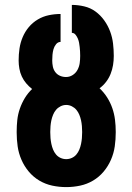

<svg xmlns="http://www.w3.org/2000/svg" viewBox="-20 -755 540 783"><path d="M250 8Q221 8 193 2Q165 -4 140.5 -18.5Q116 -33 97.5 -55Q79 -77 67.5 -103.5Q56 -130 52 -158Q48 -186 48 -215V-218Q48 -242 50.5 -265.5Q53 -289 61 -312Q69 -335 81.5 -355.5Q94 -376 111 -392Q98 -402 87 -415Q76 -428 69 -443Q62 -458 59 -475Q56 -492 56 -508Q56 -533 59.5 -557Q63 -581 72.5 -603.5Q82 -626 97.5 -644.5Q113 -663 134 -675.5Q155 -688 179 -693Q203 -698 227 -698V-584Q216 -584 208.5 -574.5Q201 -565 198 -554Q195 -543 194 -531.5Q193 -520 193 -508Q193 -496 195.5 -483.5Q198 -471 205.5 -461Q213 -451 224.5 -446Q236 -441 248 -441H250Q264 -441 276.5 -449Q289 -457 296 -470Q303 -483 305 -497.5Q307 -512 307 -527Q307 -536 306.5 -545Q306 -554 305 -563Q304 -572 302.5 -580.5Q301 -589 297.5 -597.5Q294 -606 288 -613.5Q282 -621 273 -621V-735Q298 -735 323.5 -729Q349 -723 369.5 -708Q390 -693 405 -672Q420 -651 429 -627Q438 -603 441 -577.5Q444 -552 444 -527Q444 -508 441 -489.5Q438 -471 431 -453.5Q424 -436 412.5 -421Q401 -406 386 -395Q404 -378 417 -357.5Q430 -337 438 -314Q446 -291 449 -266.5Q452 -242 452 -218V-215Q452 -186 448 -158Q444 -130 432.5 -103.5Q421 -77 402.5 -55Q384 -33 359.5 -18.5Q335 -4 307 2Q279 8 250 8ZM250 -106Q262 -106 273 -111Q284 -116 291.5 -125Q299 -134 303.5 -145Q308 -156 310.5 -168Q313 -180 314 -191.5Q315 -203 315 -215V-218Q315 -229 314 -241Q313 -253 310.5 -264.5Q308 -276 303.5 -287Q299 -298 291.5 -307Q284 -316 273 -321.5Q262 -327 250 -327Q238 -327 227 -321.5Q216 -316 208.5 -307Q201 -298 196.5 -287Q192 -276 189.5 -264.5Q187 -253 186 -241Q185 -229 185 -218V-215Q185 -203 186 -191.5Q187 -180 189.5 -168Q192 -156 196.5 -145Q201 -134 208.5 -125Q216 -116 227 -111Q238 -106 250 -106Z"/></svg>

Font: Iosevka SS18 Heavy
Style: Regular
Weight: 900
Monospace: yes
Designer: Belleve Invis
Foundry: Belleve Invis
Version: Version 25.1.1; ttfautohint (v1.8.4)